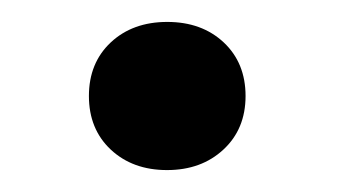

<svg xmlns="http://www.w3.org/2000/svg" viewBox="-20 -421 311 176"><path d="M205.1 -333Q205.1 -302.7 184.8 -283.9Q164.6 -265.1 133.1 -265.1Q101.6 -265.1 81.5 -283.9Q61.5 -302.7 61.5 -333Q61.5 -363.3 81.5 -382.1Q101.6 -400.9 133.3 -400.9Q165 -400.9 185.1 -382.1Q205.1 -363.3 205.1 -333Z"/></svg>

Font: Yantramanav
Style: Bold
Weight: 700
Version: Version 1.001;PS 1.0;hotconv 1.0.72;makeotf.lib2.5.5900; ttf